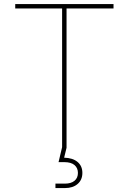

<svg xmlns="http://www.w3.org/2000/svg" viewBox="-20 -748 652 972"><path d="M57.1 -705.1V-727.5H554.7V-705.1H316.9V0H294.4V-705.1ZM260.7 204.1V181.6H308.6Q339.8 181.6 357.2 167.2Q374.5 152.8 374.5 127.4Q374.5 102.5 357.2 87.6Q339.8 72.8 305.2 72.8H276.4L295.9 -9.3H316.9V0L304.7 50.3Q348.1 51.3 372.6 71.8Q397 92.3 397 127.4Q397 162.6 373 183.3Q349.1 204.1 308.6 204.1Z"/></svg>

Font: Inter 17pt Thin
Style: Regular
Weight: 250
Version: Version 4.001;git-66647c0bb